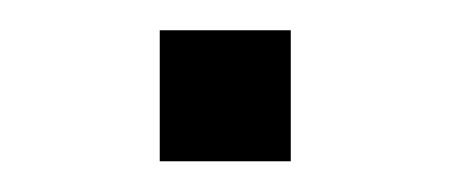

<svg xmlns="http://www.w3.org/2000/svg" viewBox="-20 -105 294 125"><path d="M84 0V-85.3H169.3V0Z"/></svg>

Font: Manrope
Style: Regular
Weight: 400
Designer: Mikhail Sharanda
Foundry: Mikhail Sharanda
Version: Version 4.503